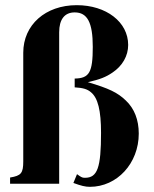

<svg xmlns="http://www.w3.org/2000/svg" viewBox="-20 -711 596 743"><path d="M70 -87C70 -41 62 -31 19 -24V0H209V-586C209 -636 230 -663 269 -663C318 -663 339 -624 339 -530C339 -431 326 -408 269 -407V-373C302 -371 318 -366 332 -354C359 -332 371 -283 371 -197C371 -62 357 -23 309 -23C301 -23 297 -24 288 -30L278 -37L264 -3C294 8 310 12 328 12C433 12 517 -79 517 -194C517 -247 500 -291 467 -322C435 -353 401 -369 320 -393C368 -404 390 -413 415 -430C454 -456 476 -495 476 -537C476 -626 391 -691 277 -691C156 -691 70 -615 70 -507Z"/></svg>

Font: XITS
Style: Bold
Weight: 700
Designer: MicroPress Inc., with final additions and corrections provided by Coen Hoffman, Elsevier (retired)
Version: Version 1.107